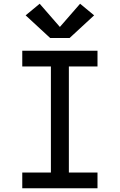

<svg xmlns="http://www.w3.org/2000/svg" viewBox="-20 -1006 640 1026"><path d="M99 0V-84H252V-651H99V-735H501V-651H348V-84H501V0ZM248 -803 117 -924 192 -986 300 -862 408 -986 483 -924 352 -803Z"/></svg>

Font: Iosevka Curly Slab MdEx
Style: Regular
Weight: 500
Width: 7
Monospace: yes
Designer: Belleve Invis
Foundry: Belleve Invis
Version: Version 11.1.0; ttfautohint (v1.8.3)